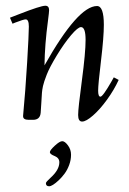

<svg xmlns="http://www.w3.org/2000/svg" viewBox="-20 -419 451 673"><path d="M140.9 222.9Q140.9 219 157 204.3Q188 176.5 188 149.9Q188 134.5 171.4 127.9Q154.8 121.3 154.8 114.5Q154.8 107.7 172 91.8Q189.2 75.9 198.2 75.9Q207.3 75.9 218.1 90.5Q229 105 229 123.3Q229 141.6 222.5 159.1Q216.1 176.5 206.4 189.6Q196.8 202.6 185.8 212.9Q163.3 233.9 152.1 233.9Q140.9 233.9 140.9 222.9ZM70.1 -351.1Q62.7 -351.1 33.4 -339.8L23.9 -335.9L14.9 -356.9Q19.3 -358.4 47.6 -369.6Q122.6 -398.9 138.9 -398.9Q152.1 -398.9 152.1 -383.1Q152.1 -377 148.4 -348.4Q136.7 -261.7 136 -189.9Q253.2 -397.9 320.1 -397.9Q344 -397.9 344 -332Q344 -289.3 334 -205.8Q324 -122.3 324 -101.2Q324 -80.1 332 -80.1Q340.3 -80.1 371.1 -134Q376 -142.8 378.9 -147.9L396 -138.9Q379.9 -103.8 355.1 -69.6Q330.3 -35.4 306 -14.2Q281.7 7.1 267.8 7.1Q253.9 7.1 253.9 -16Q253.9 -39.1 267 -136.7Q280 -234.4 280 -279.2Q280 -324 263.9 -324Q253.2 -324 229.1 -295.7Q205.1 -267.3 179.4 -225.2Q153.8 -183.1 143.8 -157.3Q133.8 -131.6 130.7 -117.6Q127.7 -103.5 127 -93.6Q126.2 -83.7 125 -60.8Q123.8 -37.8 122.6 -23.7Q120.4 1 95.9 1H80.1Q70.8 1 65.6 -2.3Q60.3 -5.6 61 -13.9Q69.1 -99.1 75.1 -199.7Q81.1 -300.3 81.1 -325.7Q81.1 -351.1 70.1 -351.1Z"/></svg>

Font: Linden Hill
Style: Italic
Weight: 400
Italic angle: -5.60001°
Version: Version 1.201